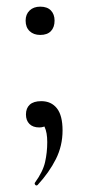

<svg xmlns="http://www.w3.org/2000/svg" viewBox="-20 -375 264 577"><path d="M104 -71Q134 -71 151 -49.5Q168 -28 168 17Q168 63 148 103Q128 143 93 181Q89 184 86 180.5Q83 177 85 174Q109 141 115.5 112Q122 83 122 52Q122 23 114 6.5Q106 -10 95 -20L133 -27Q134 -10 123.5 -1Q113 8 98 8Q79 8 68.5 -2.5Q58 -13 58 -31Q58 -50 69.5 -60.5Q81 -71 104 -71ZM101 -270Q81 -270 69 -281.5Q57 -293 57 -313Q57 -332 69 -343.5Q81 -355 101 -355Q122 -355 133 -343.5Q144 -332 144 -313Q144 -293 133 -281.5Q122 -270 101 -270Z"/></svg>

Font: Cormorant Infant Light
Style: Regular
Weight: 400
Version: Version 4.001